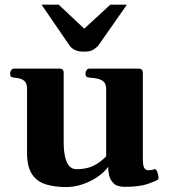

<svg xmlns="http://www.w3.org/2000/svg" viewBox="-20 -774 717 808"><path d="M257.8 13.2Q211.4 13.2 174.1 2.2Q136.7 -8.8 115.2 -40Q93.8 -71.3 93.8 -131.8V-399.9Q93.8 -420.9 85.2 -430.4Q76.7 -439.9 64.5 -443.1Q52.2 -446.3 40 -447.3Q29.8 -448.2 26.1 -451.4Q22.5 -454.6 22.5 -465.3Q22.5 -470.7 26.9 -478Q31.2 -485.4 39.1 -485.4H230Q248 -485.4 248 -467.8V-176.3Q248 -142.6 253.2 -116.9Q258.3 -91.3 270.3 -76.7Q282.2 -62 302.2 -62Q344.2 -62 373.5 -76.4Q402.8 -90.8 426.8 -116.2V-399.9Q426.8 -420.9 416 -430.4Q405.3 -439.9 389.2 -443.1Q373 -446.3 357.4 -447.3Q347.2 -448.2 343.5 -451.4Q339.8 -454.6 339.8 -465.3Q339.8 -470.7 344 -478Q348.1 -485.4 356.4 -485.4H563Q581.1 -485.4 581.1 -467.8V-108.4Q581.1 -74.2 587.9 -65.9Q594.7 -57.6 602.5 -57.6Q609.4 -57.6 616.2 -58.3Q623 -59.1 627.9 -61.5Q636.2 -65.4 641.6 -51.5Q647 -37.6 647 -26.4Q647 -19.5 644.5 -18.1Q633.8 -10.7 599.9 0.7Q565.9 12.2 504.4 12.2Q472.2 12.2 457.3 -3.2Q442.4 -18.6 438.7 -38.3Q435.1 -58.1 435.1 -71.8Q419.4 -49.8 391.4 -30.3Q363.3 -10.7 328.4 1.2Q293.5 13.2 257.8 13.2ZM334.5 -556.6Q309.6 -556.6 295.2 -563.7Q280.8 -570.8 273.4 -581.5L154.8 -754.4H227.1L334.5 -653.3L444.3 -754.4H514.2L393.1 -581.5Q385.3 -573.2 372.6 -564.9Q359.9 -556.6 334.5 -556.6Z"/></svg>

Font: Gelasio
Style: Bold
Weight: 700
Designer: Eben Sorkin
Foundry: Eben Sorkin
Version: Version 1.008